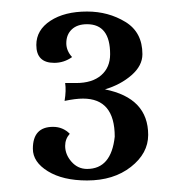

<svg xmlns="http://www.w3.org/2000/svg" viewBox="-20 -817 320 333"><path d="M237 -583Q237 -551 207 -527.5Q177 -504 131 -504Q89 -504 63 -520Q37 -536 37 -559Q37 -597 72 -597Q89 -597 101 -585Q93 -576 93 -564Q93 -549 104 -536.5Q115 -524 131 -524Q173 -524 179 -580Q179 -646 124 -646Q111 -646 92 -642Q95 -660 93 -673H112Q140 -673 155.5 -686.5Q171 -700 171 -723Q171 -775 131 -775Q114 -775 104.5 -766Q95 -757 95 -742Q95 -729 105 -718Q91 -708 74 -708Q43 -708 43 -739Q43 -765 67.5 -781Q92 -797 131 -797Q168 -797 197.5 -779Q227 -761 227 -723Q227 -703 208 -686.5Q189 -670 162 -662Q237 -647 237 -583Z"/></svg>

Font: GFS Artemisia
Style: Regular
Weight: 400
Designer: Takis Katsoulidis and George D. Matthiopoulos
Foundry: Takis Katsoulidis and George D. Matthiopoulos
Version: Version 1.0